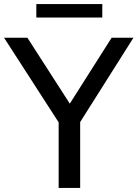

<svg xmlns="http://www.w3.org/2000/svg" viewBox="-39 -926 678 946"><path d="M250 0V-367.5L272 -289L-19 -740H96L321.5 -389.5H288.5L511 -740H618.5L333.5 -289L356 -366.5V0ZM140 -839.5V-906H465V-839.5Z"/></svg>

Font: Encode Sans SC Medium
Style: Regular
Weight: 500
Version: Version 3.002